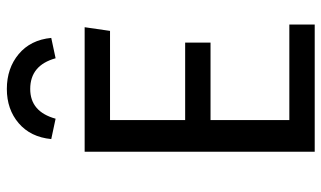

<svg xmlns="http://www.w3.org/2000/svg" viewBox="-214 -748 962 575"><g transform="rotate(-90 267.5 -461.0)"><path d="M288 -922Q350 -922 392.5 -886.5Q435 -851 441 -789L380 -776Q359 -852 288 -852Q220 -852 199 -776L138 -789Q144 -851 185.5 -886.5Q227 -922 288 -922ZM473 -689 462 -613H195V-388H427V-312H195V-76H481V0H100V-689Z"/></g></svg>

Font: Fira Sans
Style: Regular
Weight: 400
Designer: Carrois Corporate & Edenspiekermann AG
Foundry: Carrois Corporate GbR & Edenspiekermann AG
Version: Version 4.106;PS 004.106;hotconv 1.0.70;makeotf.lib2.5.58329